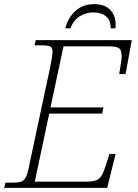

<svg xmlns="http://www.w3.org/2000/svg" viewBox="-35 -908 669 928"><path d="M-15 0 -9 -25H20Q48 -25 63.5 -29Q79 -33 88 -48.5Q97 -64 104 -98L207 -581Q212 -607 215.5 -626.5Q219 -646 219 -656Q219 -678 207.5 -683.5Q196 -689 162 -689H132L138 -714H602L572 -550H541Q543 -559 545.5 -576Q548 -593 550.5 -610Q553 -627 553 -635Q553 -665 541 -674.5Q529 -684 490 -684H272L209 -389H465L459 -359H203L133 -30H380Q412 -30 429.5 -36.5Q447 -43 457.5 -61.5Q468 -80 479 -117L494 -164H524L483 0ZM281 -771Q293 -821 329 -854.5Q365 -888 420 -888Q475 -888 502 -855.5Q529 -823 523 -771H500Q500 -811 477 -829.5Q454 -848 417 -848Q380 -848 350.5 -829.5Q321 -811 305 -771Z"/></svg>

Font: Noto Serif ExtraLight
Style: Italic
Weight: 200
Italic angle: -12°
Designer: Monotype Design Team
Foundry: Monotype Imaging Inc.
Version: Version 2.014; ttfautohint (v1.8.4.7-5d5b)